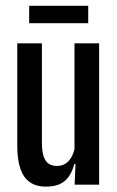

<svg xmlns="http://www.w3.org/2000/svg" viewBox="-20 -652 414 678"><path d="M128 -499V-147Q128 -120.5 133.2 -102.5Q138.5 -84.5 150.2 -75.2Q162 -66 181.5 -66Q199.5 -66 212.2 -74.8Q225 -83.5 233 -98.5Q241 -113.5 244.5 -133L263 -72.5H242Q236.5 -49.5 225 -31.5Q213.5 -13.5 193.8 -3.2Q174 7 142.5 7Q107.5 7 85 -9Q62.5 -25 51.8 -56.8Q41 -88.5 41 -136V-499ZM330 -499V0H243.5L247 -82.5L243 -86V-499ZM83 -570V-631.5H291.5V-570Z"/></svg>

Font: Anek Latin Condensed Medium
Style: Regular
Weight: 500
Width: 3
Designer: Yesha Goshar
Foundry: Ek Type
Version: Version 1.003